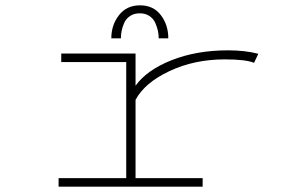

<svg xmlns="http://www.w3.org/2000/svg" viewBox="-20 -701 1090 721"><path d="M398 -557Q398 -607 426.8 -644Q455.5 -681 506 -681Q556 -681 584 -644.2Q612 -607.5 612 -557H576Q576 -571 573 -585.2Q570 -599.5 563 -615.2Q556 -631 541 -641Q526 -651 505 -651Q483.5 -651 468.5 -641Q453.5 -631 446.5 -615.2Q439.5 -599.5 436.8 -585.2Q434 -571 434 -557ZM489 -32H741V0H200V-32H454V-468H210V-500H489V-379Q531 -438 624.5 -475Q718 -512 836 -512Q900.5 -512 950 -499L934 -465Q903.5 -478 824 -478Q710 -478 616.8 -434.2Q523.5 -390.5 489 -326Z"/></svg>

Font: League Mono Extended Thin
Style: Regular
Weight: 100
Width: 9
Designer: Tyler Finck
Foundry: The League of Moveable Type / Tyler Finck
Version: Version 2.210